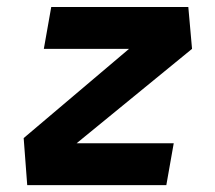

<svg xmlns="http://www.w3.org/2000/svg" viewBox="-20 -538 626 558"><path d="M538.1 -396 127.4 -60.1 48.8 -136.7 447.8 -474.6ZM484.9 -121.6 463.4 0H59.1L48.8 -136.7L79.1 -121.6ZM538.1 -396H107.4L128.9 -517.6H527.3Z"/></svg>

Font: Cascadia Code PL
Style: Italic
Weight: 400
Italic angle: -10°
Monospace: yes
Designer: Aaron Bell
Foundry: Saja Typeworks
Version: Version 2404.023